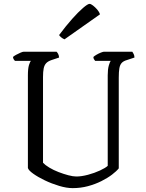

<svg xmlns="http://www.w3.org/2000/svg" viewBox="-20 -971 754 991"><path d="M355 0Q324 0 285.5 -11.5Q247 -23 211.5 -40Q176 -57 151.5 -74.5Q127 -92 124 -104V-582Q124 -617 129.5 -635Q135 -653 140 -657H57Q54 -660 51 -664.5Q48 -669 47 -677Q52 -682 63 -688Q74 -694 85.5 -699Q97 -704 102 -704H272Q276 -700 280 -693Q284 -686 285 -674L246 -661Q228 -655 218.5 -645Q209 -635 205.5 -618Q202 -601 202 -574V-131Q213 -119 234.5 -106Q256 -93 282 -83Q308 -73 332.5 -66.5Q357 -60 374 -60Q401 -60 434.5 -69Q468 -78 496 -91Q524 -104 536 -115V-582Q536 -613 541.5 -632.5Q547 -652 552 -657H471Q468 -661 465 -665.5Q462 -670 462 -677Q467 -682 478 -688.5Q489 -695 500.5 -699.5Q512 -704 516 -704H663Q666 -700 670 -692Q674 -684 674 -674L635 -661Q617 -656 608 -646Q599 -636 596 -618Q593 -600 593 -570V-102Q581 -87 558 -69.5Q535 -52 503 -36Q471 -20 433.5 -10Q396 0 355 0ZM313 -768Q303 -772 295.5 -778.5Q288 -785 285 -790Q320 -837 352 -873Q384 -909 408.5 -930Q433 -951 442 -951Q449 -951 460 -942.5Q471 -934 481.5 -922Q492 -910 496 -897Z"/></svg>

Font: Texturina 12pt ExtraLight
Style: Regular
Weight: 250
Designer: Guillermo Torres Carreño
Foundry: Omnibus-Type
Version: Version 1.002